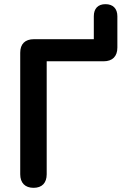

<svg xmlns="http://www.w3.org/2000/svg" viewBox="-20 -893 599 921"><path d="M141 8C182 8 204 -16 204 -57V-599H477C520 -599 543 -623 543 -665V-815C543 -852 522 -873 486 -873C450 -873 430 -852 430 -815V-705H143C100 -705 77 -682 77 -640V-57C77 -16 100 8 141 8Z"/></svg>

Font: SN Pro SemiBold
Style: Regular
Weight: 600
Designer: Tobias Whetton
Foundry: Supernotes
Version: Version 1.003;Glyphs 3.3 (3324)